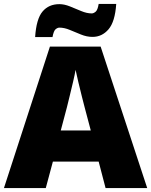

<svg xmlns="http://www.w3.org/2000/svg" viewBox="-20 -953 766 973"><path d="M515 0 480 -134H248L212 0H0L233 -717H490L726 0ZM409 -409Q404 -428 395 -463.5Q386 -499 377 -537Q368 -575 363 -599Q359 -575 350.5 -539Q342 -503 333.5 -468Q325 -433 319 -409L288 -292H440ZM158 -765Q164 -857 195.5 -894.5Q227 -932 281 -932Q306 -932 334.5 -920.5Q363 -909 391.5 -897Q420 -885 445 -885Q454 -885 464.5 -893.5Q475 -902 480 -933H569Q563 -843 530 -804.5Q497 -766 449 -766Q420 -766 390.5 -778Q361 -790 333.5 -801.5Q306 -813 281 -813Q272 -813 262 -805Q252 -797 246 -765Z"/></svg>

Font: Noto Sans Myanmar Black
Style: Regular
Weight: 900
Designer: Monotype Design Team
Foundry: Monotype Imaging Inc.
Version: Version 2.107; ttfautohint (v1.8.4.7-5d5b)